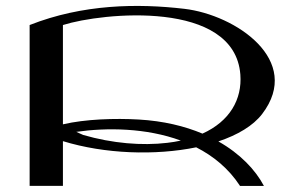

<svg xmlns="http://www.w3.org/2000/svg" viewBox="-20 -615 974 635"><path d="M702.2 -147.3C765.9 -168.6 817.3 -199.1 847 -238C982.4 -415.3 759.8 -565.8 589.9 -585.8C435.1 -603.9 254.1 -601.6 78 -532.2V-0.2H188.1V-148.2C326.4 -105.6 493.9 -100.1 628.9 -127.8C685.9 -98.8 736.5 -57.4 773.9 0H852.9C824.9 -53.1 774.6 -106.4 702.2 -147.3ZM533.2 -142.6C449.5 -132.7 352.3 -140.6 255.2 -168.6C255.7 -168.5 246.6 -172.3 232.2 -178.9C332.7 -193.4 463.5 -192.3 578.1 -150C563.9 -146.9 548.9 -144.4 533.2 -142.6ZM439 -219.7C360.5 -224.3 262 -221.1 188.1 -203.8V-532.2C318.3 -573.5 755.7 -617 774.9 -368.5C781.2 -286.5 739.8 -213.8 649.6 -173.1C590.7 -197.9 520.5 -215 439 -219.7Z"/></svg>

Font: Novoposelensky
Style: Regular
Weight: 400
Designer: Sasha Pavljenko
Version: Version 1.002;Fontself Maker 3.5.4